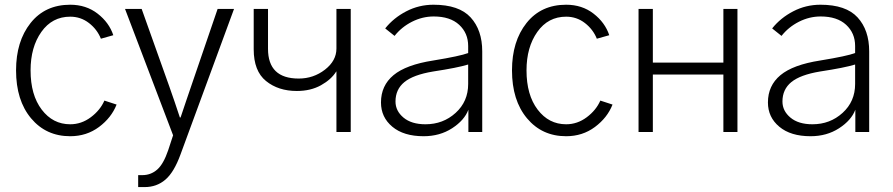

<svg xmlns="http://www.w3.org/2000/svg" viewBox="-20 -550 3719 800"><path d="M46.9 -256.8Q46.9 -377.9 107.4 -454.1Q168 -530.3 272.5 -530.3Q338.9 -530.3 386.7 -493.2Q434.6 -456.1 452.1 -403.3L400.4 -388.7Q384.8 -427.7 350.6 -454.1Q316.4 -480.5 272.5 -480.5Q197.3 -480.5 152.3 -417Q107.4 -353.5 107.4 -256.8Q107.4 -154.3 153.8 -93.3Q200.2 -32.2 272.5 -32.2Q319.3 -32.2 358.4 -61.5Q397.5 -90.8 415 -130.9L465.8 -114.3Q444.3 -59.6 392.6 -21Q340.8 17.6 272.5 17.6Q171.9 17.6 109.4 -57.1Q46.9 -131.8 46.9 -256.8Z M501 -512.7H570.3L685.5 -189.5Q708 -126 729.5 -60.5H732.4Q740.2 -85 755.4 -128.9Q770.5 -172.9 776.4 -190.4L886.7 -512.7H955.1L732.4 92.8Q705.1 168 668.9 198.7Q632.8 229.5 583 229.5H555.7V179.7H573.2Q608.4 179.7 634.8 156.7Q661.1 133.8 680.7 76.2L701.2 13.7Z M1037.1 -344.7V-512.7H1096.7V-346.7Q1096.7 -222.7 1224.6 -222.7Q1286.1 -222.7 1334 -259.8Q1381.8 -296.9 1381.8 -347.7V-512.7H1441.4V0H1381.8V-252H1380.9Q1360.4 -218.8 1317.4 -194.8Q1274.4 -170.9 1216.8 -170.9Q1139.6 -170.9 1088.4 -212.4Q1037.1 -253.9 1037.1 -344.7Z M1627.9 -127Q1627.9 -87.9 1661.1 -60.1Q1694.3 -32.2 1752.9 -32.2Q1826.2 -32.2 1878.4 -79.6Q1930.7 -127 1930.7 -200.2V-281.2Q1886.7 -267.6 1784.2 -252Q1702.1 -238.3 1665 -208Q1627.9 -177.7 1627.9 -127ZM1567.4 -123Q1567.4 -193.4 1619.6 -236.8Q1671.9 -280.3 1785.2 -297.9Q1898.4 -316.4 1930.7 -329.1V-358.4Q1930.7 -412.1 1893.1 -446.8Q1855.5 -481.4 1787.1 -481.4Q1740.2 -481.4 1696.8 -459.5Q1653.3 -437.5 1624 -400.4L1585 -431.6Q1620.1 -475.6 1672.9 -502.9Q1725.6 -530.3 1786.1 -530.3Q1892.6 -530.3 1940.9 -477.5Q1989.3 -424.8 1989.3 -335.9V0H1931.6V-92.8Q1915 -48.8 1863.8 -15.6Q1812.5 17.6 1745.1 17.6Q1662.1 17.6 1614.7 -22Q1567.4 -61.5 1567.4 -123Z M2113.3 -256.8Q2113.3 -377.9 2173.8 -454.1Q2234.4 -530.3 2338.9 -530.3Q2405.3 -530.3 2453.1 -493.2Q2501 -456.1 2518.6 -403.3L2466.8 -388.7Q2451.2 -427.7 2417 -454.1Q2382.8 -480.5 2338.9 -480.5Q2263.7 -480.5 2218.8 -417Q2173.8 -353.5 2173.8 -256.8Q2173.8 -154.3 2220.2 -93.3Q2266.6 -32.2 2338.9 -32.2Q2385.7 -32.2 2424.8 -61.5Q2463.9 -90.8 2481.4 -130.9L2532.2 -114.3Q2510.7 -59.6 2459 -21Q2407.2 17.6 2338.9 17.6Q2238.3 17.6 2175.8 -57.1Q2113.3 -131.8 2113.3 -256.8Z M2640.6 0V-512.7H2700.2V-289.1H2994.1V-512.7H3052.7V0H2994.1V-239.3H2700.2V0Z M3240.2 -127Q3240.2 -87.9 3273.4 -60.1Q3306.6 -32.2 3365.2 -32.2Q3438.5 -32.2 3490.7 -79.6Q3543 -127 3543 -200.2V-281.2Q3499 -267.6 3396.5 -252Q3314.5 -238.3 3277.3 -208Q3240.2 -177.7 3240.2 -127ZM3179.7 -123Q3179.7 -193.4 3231.9 -236.8Q3284.2 -280.3 3397.5 -297.9Q3510.7 -316.4 3543 -329.1V-358.4Q3543 -412.1 3505.4 -446.8Q3467.8 -481.4 3399.4 -481.4Q3352.5 -481.4 3309.1 -459.5Q3265.6 -437.5 3236.3 -400.4L3197.3 -431.6Q3232.4 -475.6 3285.2 -502.9Q3337.9 -530.3 3398.4 -530.3Q3504.9 -530.3 3553.2 -477.5Q3601.6 -424.8 3601.6 -335.9V0H3543.9V-92.8Q3527.3 -48.8 3476.1 -15.6Q3424.8 17.6 3357.4 17.6Q3274.4 17.6 3227.1 -22Q3179.7 -61.5 3179.7 -123Z"/></svg>

Font: Gothic A1 Light
Style: Regular
Weight: 300
Version: Version 2.50